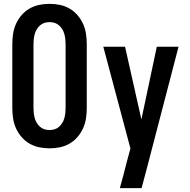

<svg xmlns="http://www.w3.org/2000/svg" viewBox="-20 -763 990 998"><path d="M238 8Q210 8 183.5 2.5Q157 -3 133.5 -16.5Q110 -30 92 -51Q74 -72 63 -96.5Q52 -121 48 -148Q44 -175 44 -202V-533Q44 -560 48 -587Q52 -614 63 -638.5Q74 -663 92 -684Q110 -705 133.5 -718.5Q157 -732 183.5 -737.5Q210 -743 238 -743Q265 -743 291.5 -737.5Q318 -732 341.5 -718.5Q365 -705 383 -684Q401 -663 412 -638.5Q423 -614 427 -587Q431 -560 431 -533V-202Q431 -175 427 -148Q423 -121 412 -96.5Q401 -72 383 -51Q365 -30 341.5 -16.5Q318 -3 291.5 2.5Q265 8 238 8ZM238 -87Q251 -87 264 -91Q277 -95 287 -104Q297 -113 304 -124.5Q311 -136 314.5 -149Q318 -162 319.5 -175.5Q321 -189 321 -202V-533Q321 -546 319.5 -559.5Q318 -573 314.5 -586Q311 -599 304 -610.5Q297 -622 287 -631Q277 -640 264 -644Q251 -648 238 -648Q224 -648 211 -644Q198 -640 188 -631Q178 -622 171 -610.5Q164 -599 160.5 -586Q157 -573 155.5 -559.5Q154 -546 154 -533V-202Q154 -189 155.5 -175.5Q157 -162 160.5 -149Q164 -136 171 -124.5Q178 -113 188 -104Q198 -95 211 -91Q224 -87 238 -87ZM603 215Q613 180 622 145Q631 110 640 75L658 9L517 -520H630L715 -142L795 -520H908L747 98L716 215Z"/></svg>

Font: Iosevka QP
Style: Bold
Weight: 700
Designer: Belleve Invis
Foundry: Belleve Invis
Version: Version 20.0.0; ttfautohint (v1.8.4)